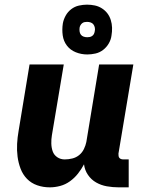

<svg xmlns="http://www.w3.org/2000/svg" viewBox="-20 -797 640 825"><path d="M194 8Q165 8 139.5 -1Q114 -10 96 -28.5Q78 -47 68.5 -72Q59 -97 55.5 -124Q52 -151 53.5 -179Q55 -207 60 -235L107 -520H254L203 -216Q200 -198 200.5 -180Q201 -162 206.5 -146.5Q212 -131 226 -121.5Q240 -112 258 -112Q274 -112 290.5 -116Q307 -120 320 -130.5Q333 -141 340.5 -156.5Q348 -172 351 -187L406 -520H553L489 -137Q489 -132 489.5 -127Q490 -122 493 -118.5Q496 -115 500.5 -113.5Q505 -112 510 -112H533V8H490Q464 8 439 3.5Q414 -1 393 -13Q372 -25 358 -45.5Q344 -66 341 -91Q330 -70 315 -51Q300 -32 280.5 -18Q261 -4 238.5 2Q216 8 194 8ZM355 -563Q329 -563 305.5 -572.5Q282 -582 267.5 -601Q253 -620 249.5 -645Q246 -670 250 -696Q253 -713 262 -729.5Q271 -746 286 -757.5Q301 -769 319 -773Q337 -777 354 -777Q371 -777 387.5 -773.5Q404 -770 418 -761Q432 -752 441.5 -739.5Q451 -727 456 -711Q461 -695 461.5 -678Q462 -661 459 -644Q457 -627 447.5 -610.5Q438 -594 423 -582.5Q408 -571 390 -567Q372 -563 355 -563ZM355 -637Q360 -637 365.5 -638Q371 -639 376 -642.5Q381 -646 383.5 -651Q386 -656 387 -662Q389 -670 387.5 -678Q386 -686 381.5 -692Q377 -698 369.5 -700.5Q362 -703 354 -703Q349 -703 343.5 -702Q338 -701 333.5 -697.5Q329 -694 326 -689Q323 -684 322 -678Q321 -670 322 -662Q323 -654 327.5 -648Q332 -642 339.5 -639.5Q347 -637 355 -637Z"/></svg>

Font: Iosevka Heavy Extended
Style: Italic
Weight: 900
Width: 7
Italic angle: -9°
Monospace: yes
Designer: Belleve Invis
Foundry: Belleve Invis
Version: Version 32.5.0; ttfautohint (v1.8.4)